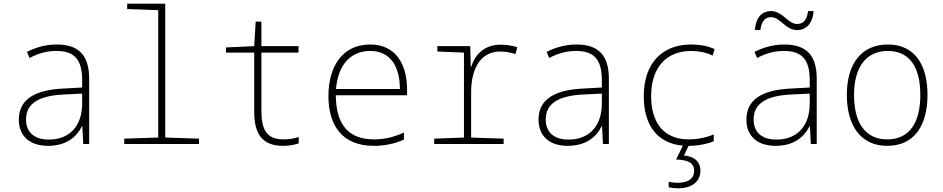

<svg xmlns="http://www.w3.org/2000/svg" viewBox="-20 -780 5107 1040"><path d="M240 10C337 10 394 -36 424 -96H426L431 0H463V-354C463 -483 404 -539 287 -539C229 -539 176 -524 126 -499L140 -466C191 -493 238 -504 285 -504C379 -504 425 -462 425 -346V-306L317 -300C171 -292 82 -243 82 -132C82 -46 138 10 240 10ZM244 -24C165 -24 121 -64 121 -133C121 -224 198 -262 324 -268L425 -273V-219C425 -102 361 -24 244 -24Z M653 0H1058V-29L875 -35V-760H669V-731L837 -725V-35L653 -29Z M1513 10C1549 10 1574 4 1598 -3V-38C1575 -30 1547 -25 1515 -25C1423 -25 1396 -79 1396 -181V-495H1597V-530H1396V-663H1365L1357 -530L1204 -523V-495H1357V-175C1357 -55 1400 10 1513 10Z M2005 10C2062 10 2118 -1 2168 -24V-62C2114 -38 2066 -25 2006 -25C1865 -25 1800 -108 1799 -264H2185V-294C2185 -433 2123 -539 1985 -539C1834 -539 1759 -419 1759 -259C1759 -99 1835 10 2005 10ZM2146 -298H1800C1811 -433 1883 -504 1985 -504C2094 -504 2146 -421 2146 -298Z M2332 0H2708V-29L2532 -35V-281C2532 -414 2587 -501 2689 -501C2719 -501 2749 -495 2772 -487L2782 -524C2759 -532 2724 -538 2691 -538C2606 -538 2553 -486 2533 -419H2530L2527 -530H2349V-501L2493 -495V-35L2332 -29Z M3055 10C3152 10 3209 -36 3239 -96H3241L3246 0H3278V-354C3278 -483 3219 -539 3102 -539C3044 -539 2991 -524 2941 -499L2955 -466C3006 -493 3053 -504 3100 -504C3194 -504 3240 -462 3240 -346V-306L3132 -300C2986 -292 2897 -243 2897 -132C2897 -46 2953 10 3055 10ZM3059 -24C2980 -24 2936 -64 2936 -133C2936 -224 3013 -262 3139 -268L3240 -273V-219C3240 -102 3176 -24 3059 -24Z M3653 240C3728 240 3774 203 3774 145C3774 95 3740 67 3685 62L3710 10C3762 10 3814 -1 3846 -15V-52C3810 -36 3758 -25 3711 -25C3568 -25 3507 -124 3507 -259C3507 -412 3587 -504 3724 -504C3761 -504 3804 -497 3840 -479L3851 -514C3814 -531 3771 -539 3723 -539C3566 -539 3467 -436 3467 -259C3467 -108 3535 -4 3679 9L3642 84C3708 86 3740 103 3740 145C3740 187 3708 210 3651 210C3636 210 3618 209 3602 204V234C3617 238 3636 240 3653 240Z M4069 -618H4099C4105 -671 4129 -687 4156 -687C4208 -687 4234 -617 4297 -617C4347 -617 4382 -653 4387 -720H4357C4351 -667 4326 -650 4298 -650C4248 -650 4219 -720 4157 -720C4107 -720 4074 -685 4069 -618ZM4181 10C4278 10 4335 -36 4365 -96H4367L4372 0H4404V-354C4404 -483 4345 -539 4228 -539C4170 -539 4117 -524 4067 -499L4081 -466C4132 -493 4179 -504 4226 -504C4320 -504 4366 -462 4366 -346V-306L4258 -300C4112 -292 4023 -243 4023 -132C4023 -46 4079 10 4181 10ZM4185 -24C4106 -24 4062 -64 4062 -133C4062 -224 4139 -262 4265 -268L4366 -273V-219C4366 -102 4302 -24 4185 -24Z M4786 10C4931 10 5004 -99 5004 -266C5004 -426 4937 -539 4789 -539C4649 -539 4567 -438 4567 -266C4567 -99 4643 10 4786 10ZM4786 -25C4664 -25 4606 -119 4606 -265C4606 -416 4671 -504 4789 -504C4916 -504 4965 -404 4965 -266C4965 -119 4909 -25 4786 -25Z"/></svg>

Font: Noto Sans Mono SemiCondensed ExtraLight
Style: Regular
Weight: 200
Width: 4
Designer: Monotype Design Team
Foundry: Monotype Imaging Inc.
Version: Version 2.014